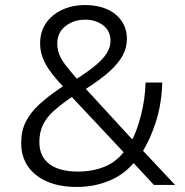

<svg xmlns="http://www.w3.org/2000/svg" viewBox="-20 -733 734 761"><path d="M285 8Q216 8 166.5 -13.5Q117 -35 90.5 -74Q64 -113 64 -165Q64 -215 82.5 -251Q101 -287 134.5 -318Q168 -349 212 -379L245 -402L234 -386Q181 -441 160 -480.5Q139 -520 139 -561Q139 -606 161.5 -640Q184 -674 225 -693.5Q266 -713 318 -713Q366 -713 403 -697Q440 -681 461.5 -650.5Q483 -620 483 -578Q483 -543 465.5 -511.5Q448 -480 412 -448Q376 -416 318 -379L309 -393L511 -173L500 -172Q522 -211 538.5 -275Q555 -339 557 -406H623Q621 -322 597.5 -249Q574 -176 541 -126L536 -147L674 0H590L500 -97H518Q477 -44 416 -18Q355 8 285 8ZM289 -53Q350 -53 398.5 -74Q447 -95 479 -142L480 -119L254 -360L286 -362L254 -341Q215 -314 189 -289.5Q163 -265 149.5 -236.5Q136 -208 136 -170Q136 -113 175.5 -83Q215 -53 289 -53ZM318 -655Q272 -655 239.5 -629.5Q207 -604 207 -561Q207 -539 214.5 -518.5Q222 -498 240.5 -474Q259 -450 291 -414L277 -416Q326 -447 357 -472.5Q388 -498 403 -522Q418 -546 418 -570Q418 -611 388.5 -633Q359 -655 318 -655Z"/></svg>

Font: Nunito Sans 6pt Light
Style: Regular
Weight: 300
Version: Version 3.101;gftools[0.9.27]